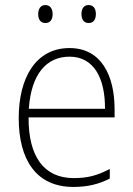

<svg xmlns="http://www.w3.org/2000/svg" viewBox="-20 -729 527 759"><path d="M131 -673C131 -653 140 -638 159 -638C179 -638 188 -652 188 -673C188 -694 179 -709 159 -709C140 -709 131 -693 131 -673ZM302 -674C302 -653 311 -638 330 -638C350 -638 359 -652 359 -674C359 -694 350 -709 330 -709C311 -709 302 -694 302 -674ZM255 -539C121 -539 54 -421 54 -262C54 -99 122 10 270 10C327 10 370 -1 414 -23V-61C362 -34 325 -25 271 -25C154 -25 92 -110 93 -265H433V-297C433 -431 380 -539 255 -539ZM255 -505C352 -505 396 -418 395 -299H94C103 -435 163 -505 255 -505Z"/></svg>

Font: Noto Sans Myanmar SemiCondensed ExtraLight
Style: Regular
Weight: 200
Width: 4
Designer: Monotype Design Team
Foundry: Monotype Imaging Inc.
Version: Version 2.107